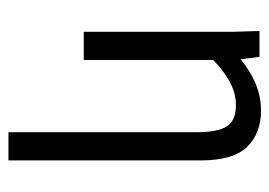

<svg xmlns="http://www.w3.org/2000/svg" viewBox="-116 -366 669 478"><g transform="rotate(90 219.0 -126.5)"><path d="M56.6 -437.5H121.1L128.9 -375V0H58.6V-374ZM241.2 -378.9Q208 -378.9 175.3 -358.9Q142.6 -338.9 114.3 -306.6L79.1 -336.9Q106.4 -379.9 154.8 -410.6Q203.1 -441.4 254.9 -441.4Q310.5 -441.4 344.7 -407.2Q378.9 -373 378.9 -290V187.5H308.6V-282.2Q308.6 -334 293.9 -356.4Q279.3 -378.9 241.2 -378.9Z"/></g></svg>

Font: Sudo Var
Style: Regular
Weight: 400
Monospace: yes
Designer: Jens Kutilek
Foundry: Jens Kutilek
Version: Version 0.065;FEAKit 1.0